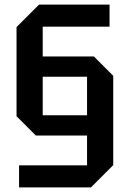

<svg xmlns="http://www.w3.org/2000/svg" viewBox="-20 -720 565 836"><path d="M63 96V0H359V-130H136L52 -214V-602L150 -700H457V-604H166V-474H389L473 -390V-1L376 96ZM166 -218H359V-386H166Z"/></svg>

Font: Tektur SemiCondensed Medium
Style: Regular
Weight: 500
Width: 4
Designer: Adam Jagosz
Foundry: Adam Jagosz
Version: Version 1.005;gftools[0.9.30]